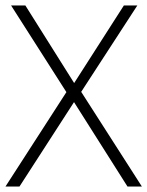

<svg xmlns="http://www.w3.org/2000/svg" viewBox="-20 -683 540 703"><path d="M499.5 0H446.8L251 -309.1L51.3 0H0L223.1 -345.7L20.5 -663.1H72.8L251.5 -378.9L433.6 -663.1H482.9L277.3 -346.7Z"/></svg>

Font: Bpm'online Open Sans Light
Style: Regular
Weight: 300
Foundry: Ascender Corporation
Version: Version 1.10